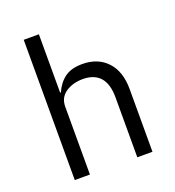

<svg xmlns="http://www.w3.org/2000/svg" viewBox="-134 -846 868 952"><g transform="rotate(-20 300.0 -370.0)"><path d="M98 -740H178V-432H182Q201 -476 235.5 -502Q270 -528 329 -528Q411 -528 459.5 -476Q508 -424 508 -331V0H428V-317Q428 -387 397 -422Q366 -457 306 -457Q253 -457 215.5 -431.5Q178 -406 178 -358V0H98Z"/></g></svg>

Font: iA Writer Quattro V
Style: Regular
Weight: 400
Designer: Mike Abbink, Paul van der Laan, Pieter van Rosmalen, Oliver Reichenstein
Foundry: Information Architects Inc.
Version: Version 2.000